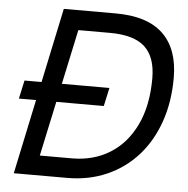

<svg xmlns="http://www.w3.org/2000/svg" viewBox="-51 -760 795 811"><g transform="rotate(5 346.0 -355.0)"><path d="M37 0 187 -710H407Q542 -710 608.5 -646Q675 -582 675 -460Q675 -358 645.5 -273.5Q616 -189 561.5 -128Q507 -67 431 -33.5Q355 0 263 0ZM140 -84H276Q367 -84 436.5 -127Q506 -170 545.5 -252Q585 -334 585 -450Q585 -540 538.5 -583Q492 -626 390 -626H256ZM31 -316 48 -394H408L391 -316Z"/></g></svg>

Font: Geist Regular
Style: Italic
Weight: 400
Italic angle: -12°
Designer: Basement.studio, Andrés Briganti, Mateo Zaragoza
Foundry: Basement.studio, Vercel, Andrés Briganti, Guido Ferreyra, Mateo Zaragoza
Version: Version 1.500; ttfautohint (v1.8.4.7-5d5b)